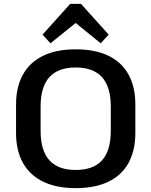

<svg xmlns="http://www.w3.org/2000/svg" viewBox="-20 -964 783 993"><path d="M371 9Q273 9 204 -24Q135 -57 99 -121Q63 -185 63 -277V-423Q63 -515 99 -579Q135 -643 204 -676Q273 -709 371 -709Q471 -709 540 -676Q609 -643 644.5 -579Q680 -515 680 -423V-277Q680 -185 644.5 -121Q609 -57 540 -24Q471 9 371 9ZM371 -85Q463 -85 508 -135Q553 -185 553 -288V-412Q553 -515 507.5 -565Q462 -615 371 -615Q281 -615 235.5 -565Q190 -515 190 -412V-288Q190 -185 235.5 -135Q281 -85 371 -85ZM200 -785 343 -944H399L542 -785L501 -740L337 -873H406L241 -740Z"/></svg>

Font: Pathway Extreme 12pt SemiBold
Style: Regular
Weight: 600
Version: Version 1.001;gftools[0.9.26]